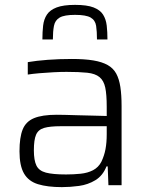

<svg xmlns="http://www.w3.org/2000/svg" viewBox="-20 -760 611 788"><path d="M234 8Q175 8 136 -4Q97 -16 78.5 -48Q60 -80 60 -139Q60 -196 73 -228.5Q86 -261 119.5 -275Q153 -289 213 -289Q224 -289 247 -288.5Q270 -288 300 -287Q330 -286 360.5 -285.5Q391 -285 418 -284V-322Q418 -372 412 -400.5Q406 -429 388.5 -443.5Q371 -458 338 -461.5Q305 -465 253 -465Q230 -465 200 -463.5Q170 -462 141.5 -459.5Q113 -457 94 -454V-505Q129 -511 176 -514.5Q223 -518 275 -518Q327 -518 363 -512Q399 -506 422 -493Q445 -480 457 -458Q469 -436 474 -403Q479 -370 479 -325V0H425L422 -77H417Q402 -39 371.5 -20.5Q341 -2 304.5 3Q268 8 234 8ZM251 -44Q282 -44 311 -47Q340 -50 362 -61.5Q384 -73 396 -96Q408 -121 413 -148Q418 -175 418 -209V-242H229Q185 -242 161 -235Q137 -228 128 -207Q119 -186 119 -143Q119 -102 129.5 -80.5Q140 -59 168.5 -51.5Q197 -44 251 -44ZM288 -740Q337 -740 364 -729.5Q391 -719 403 -700Q415 -681 418 -655Q421 -629 421 -598H378Q378 -631 374.5 -654Q371 -677 352 -688Q333 -699 288 -699Q244 -699 225 -688Q206 -677 201.5 -654Q197 -631 197 -598H154Q154 -629 157 -655Q160 -681 172.5 -700Q185 -719 212.5 -729.5Q240 -740 288 -740Z"/></svg>

Font: Saira Thin Light
Style: Regular
Weight: 300
Version: Version 1.101